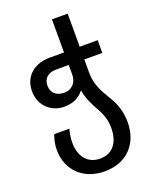

<svg xmlns="http://www.w3.org/2000/svg" viewBox="-180 -858 960 1205"><g transform="rotate(-20 299.5 -255.0)"><path d="M306 250C457 250 546 149 546 9C546 -67 523 -124 493 -172C458 -231 425 -285 425 -363V-454H545V-539H425V-760H320V-539H224C128 -539 48 -484 48 -378C48 -272 131 -218 203 -218C261 -218 304 -235 336 -276H339C349 -221 373 -172 399 -128C420 -89 437 -49 437 7C437 89 401 165 307 165C217 165 175 95 175 12C175 -17 181 -55 188 -78H87C77 -52 68 -17 68 21C68 155 163 250 306 250ZM234 -301C185 -301 151 -329 151 -378C151 -424 180 -455 237 -455H321V-390C321 -342 292 -301 234 -301Z"/></g></svg>

Font: Noto Sans Georgian Medium
Style: Regular
Weight: 500
Designer: Monotype Design Team, Akaki Razmadze
Foundry: Google LLC
Version: Version 2.005